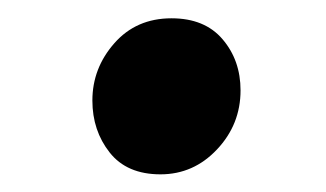

<svg xmlns="http://www.w3.org/2000/svg" viewBox="-20 -402 360 212"><path d="M82 -291Q82 -326.7 106.2 -354.2Q130.4 -381.8 169.4 -381.8Q206.1 -381.8 225.8 -358.6Q245.6 -335.4 245.6 -302.2Q245.6 -264.6 219.7 -237.1Q193.8 -209.5 157.2 -209.5Q120.1 -209.5 101.1 -233.6Q82 -257.8 82 -291Z"/></svg>

Font: Gelasio SemiBold
Style: Italic
Weight: 600
Italic angle: -8.5°
Designer: Eben Sorkin
Foundry: Eben Sorkin
Version: Version 1.008